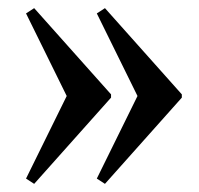

<svg xmlns="http://www.w3.org/2000/svg" viewBox="-20 -591 489 472"><path d="M238 -139 218 -152 318 -355 218 -558 238 -571 427 -359V-351ZM64 -139 44 -152 144 -355 44 -558 64 -571 253 -359V-351Z"/></svg>

Font: Platypi Light
Style: Regular
Weight: 300
Designer: David Sargent
Foundry: Bolt Cutter Type
Version: Version 1.200